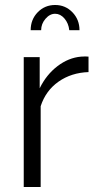

<svg xmlns="http://www.w3.org/2000/svg" viewBox="-20 -750 391 770"><path d="M145 -628.9H103Q103 -671.9 131.3 -700.9Q159.7 -730 201.2 -730Q242.2 -730 270.5 -700.7Q298.8 -671.4 298.8 -628.9H257.8Q254.9 -656.7 238.5 -675.8Q222.2 -694.8 201.2 -694.8Q179.7 -694.8 162.4 -674.6Q145 -654.3 145 -628.9ZM335 -460.9Q266.1 -458.5 214.8 -422.6Q163.6 -386.7 143.1 -324.2V0H75.2V-521H139.2V-396Q166 -450.7 210.4 -484.6Q254.9 -518.6 305.2 -522.9Q324.7 -524.4 335 -522.9Z"/></svg>

Font: Rawline
Style: Regular
Weight: 400
Designer: Matt McInerney, Pablo Impallari, Rodrigo Fuenzalida
Foundry: Matt McInerney, Pablo Impallari, Rodrigo Fuenzalida
Version: Version 4.020;PS 004.020;hotconv 1.0.88;makeotf.lib2.5.64775